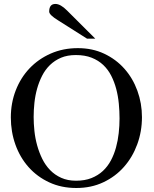

<svg xmlns="http://www.w3.org/2000/svg" viewBox="-20 -941 782 978"><path d="M703.1 -344.2Q703.1 -271.5 679.2 -206.1Q655.3 -140.6 611.6 -91.1Q567.9 -41.5 506.3 -12.5Q444.8 16.6 368.7 16.6Q292.5 16.6 231 -12Q169.4 -40.5 125.7 -89.6Q82 -138.7 58.6 -204.1Q35.2 -269.5 35.2 -342.8Q35.2 -416.5 60.3 -481Q85.4 -545.4 130.6 -593Q175.8 -640.6 238.5 -668.2Q301.3 -695.8 376.5 -695.8Q450.7 -695.8 510.7 -667.5Q570.8 -639.2 613.8 -590.8Q656.7 -542.5 679.9 -478.5Q703.1 -414.6 703.1 -344.2ZM588.9 -337.4Q588.9 -374.5 585.2 -413.3Q581.5 -452.1 572 -488Q562.5 -523.9 546.6 -555.2Q530.8 -586.4 506.1 -609.9Q481.4 -633.3 447 -647Q412.6 -660.6 366.2 -660.6Q323.2 -660.6 291 -647Q258.8 -633.3 234.6 -609.9Q210.4 -586.4 194.6 -555.2Q178.7 -523.9 168.9 -489Q159.2 -454.1 155.3 -417Q151.4 -379.9 151.4 -345.2Q151.4 -311.5 155.3 -274.2Q159.2 -236.8 169.2 -200.7Q179.2 -164.6 195.3 -131.8Q211.4 -99.1 235.4 -74.5Q259.3 -49.8 292 -35.2Q324.7 -20.5 367.2 -20.5Q412.1 -20.5 445.8 -33.9Q479.5 -47.4 504.2 -70.3Q528.8 -93.3 545.2 -124.3Q561.5 -155.3 571 -190.2Q580.6 -225.1 584.7 -262.9Q588.9 -300.8 588.9 -337.4ZM423.3 -744.1 275.9 -837.4Q230.5 -865.2 230.5 -881.8Q230.5 -920.9 262.2 -920.9Q288.6 -920.9 321.8 -887.2L465.3 -744.1Z"/></svg>

Font: Simplified Naskh
Style: Regular
Weight: 400
Designer: SIL International
Foundry: Arabeyes
Version: 1.02_alpha